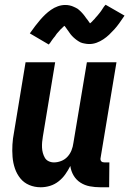

<svg xmlns="http://www.w3.org/2000/svg" viewBox="-20 -783 546 811"><path d="M152 8Q126 8 103.5 -1.5Q81 -11 66 -29.5Q51 -48 43 -71.5Q35 -95 33 -120.5Q31 -146 32.5 -172Q34 -198 39 -223L88 -520H213L161 -206Q159 -195 158 -183Q157 -171 157.5 -159.5Q158 -148 161 -137Q164 -126 169.5 -116.5Q175 -107 185.5 -102Q196 -97 208 -97Q223 -97 238.5 -103Q254 -109 265 -121Q276 -133 282 -148Q288 -163 290 -179L347 -520H472L405 -117Q404 -113 404.5 -109Q405 -105 407.5 -102Q410 -99 414 -98Q418 -97 422 -97H442L441 8H404Q381 8 359.5 4Q338 0 320 -11.5Q302 -23 291 -41.5Q280 -60 277 -82Q268 -64 256 -47Q244 -30 227.5 -17Q211 -4 191.5 2Q172 8 152 8ZM186 -595 106 -642Q118 -659 129 -673.5Q140 -688 150.5 -700Q161 -712 171.5 -722Q182 -732 195.5 -741.5Q209 -751 224.5 -756.5Q240 -762 256 -762Q261 -762 265.5 -761.5Q270 -761 274.5 -760Q279 -759 283.5 -757.5Q288 -756 292 -754Q296 -752 300.5 -750Q305 -748 308.5 -745.5Q312 -743 315 -740Q318 -737 322 -733.5Q326 -730 328.5 -726.5Q331 -723 334 -720Q337 -717 339 -713.5Q341 -710 343.5 -707Q346 -704 349.5 -699.5Q353 -695 355.5 -691Q358 -687 360.5 -684Q363 -681 363 -679H354Q353 -679 353 -680L357 -682Q360 -684 363 -686.5Q366 -689 368.5 -691.5Q371 -694 372.5 -696Q374 -698 376 -699.5Q378 -701 379.5 -703Q381 -705 383 -707.5Q385 -710 387 -712Q389 -714 391.5 -717Q394 -720 396 -722.5Q398 -725 400.5 -728Q403 -731 405.5 -734.5Q408 -738 410 -741Q412 -744 414.5 -748Q417 -752 419.5 -755.5Q422 -759 426 -763L506 -717Q494 -699 483.5 -684.5Q473 -670 462.5 -658.5Q452 -647 441 -636.5Q430 -626 416.5 -617Q403 -608 388 -602.5Q373 -597 357 -597Q352 -597 347.5 -597.5Q343 -598 338 -599Q333 -600 328.5 -601Q324 -602 320 -604Q316 -606 312 -608.5Q308 -611 304.5 -613.5Q301 -616 298 -618.5Q295 -621 291 -624.5Q287 -628 284 -631.5Q281 -635 278 -638.5Q275 -642 273 -645.5Q271 -649 268.5 -652Q266 -655 263 -659.5Q260 -664 257 -668Q254 -672 251.5 -675Q249 -678 249 -680Q250 -680 252.5 -679.5Q255 -679 257 -679H259Q259 -678 255.5 -676Q252 -674 249 -671.5Q246 -669 244 -666.5Q242 -664 240 -662.5Q238 -661 236 -659Q234 -657 232.5 -655Q231 -653 229 -651Q227 -649 225 -646.5Q223 -644 220.5 -641.5Q218 -639 216.5 -636Q215 -633 212.5 -630Q210 -627 207.5 -624Q205 -621 202.5 -617.5Q200 -614 197.5 -610.5Q195 -607 192.5 -603Q190 -599 186 -595Z"/></svg>

Font: Iosevka Term Curly Extrabold
Style: Italic
Weight: 800
Italic angle: -9°
Designer: Belleve Invis
Foundry: Belleve Invis
Version: Version 32.3.0